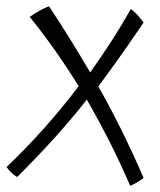

<svg xmlns="http://www.w3.org/2000/svg" viewBox="-20 -572 511 615"><path d="M440 -2Q428 7 416.5 13.5Q405 20 397 23Q367 -47 332 -116Q297 -185 258 -253Q211 -193 158 -134Q105 -75 35 -5Q25 -11 16.5 -19Q8 -27 1 -37Q63 -96 121 -161Q179 -226 232 -296Q196 -354 157 -409.5Q118 -465 75 -518Q93 -530 108 -538.5Q123 -547 137 -552Q174 -496 206.5 -443.5Q239 -391 269 -340Q306 -392 338.5 -442.5Q371 -493 399 -543Q413 -533 425.5 -518Q438 -503 440 -500Q400 -441 364.5 -391Q329 -341 295 -295Q333 -228 368.5 -156.5Q404 -85 440 -2Z"/></svg>

Font: Atma Light
Style: Regular
Weight: 300
Designer: Gregori Vincens, Jeremie Hornus, Riccardo Olocco, Yoann Minet.
Foundry: black foundry
Version: Version 1.102;PS 1.100;hotconv 1.0.86;makeotf.lib2.5.63406